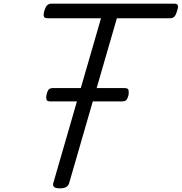

<svg xmlns="http://www.w3.org/2000/svg" viewBox="-20 -1018 996 1053"><path d="M308 15Q265 15 272 -13L534 -918H240Q225 -918 221 -927Q217 -936 223 -958Q230 -981 239 -989.5Q248 -998 263 -998H936Q951 -998 955 -989.5Q959 -981 951 -958Q945 -936 936.5 -927Q928 -918 913 -918H621L359 -13Q355 1 342.5 8Q330 15 308 15ZM255 -462Q237 -462 234.5 -473Q232 -484 235 -497Q237 -511 244 -523Q251 -535 270 -535H664Q683 -535 685 -523Q687 -511 685 -497Q682 -484 675.5 -473Q669 -462 651 -462Z"/></svg>

Font: Playwrite AU NSW
Style: Regular
Weight: 400
Designer: Veronika Burian, José Scaglione
Foundry: TypeTogether
Version: Version 1.002